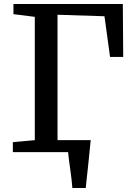

<svg xmlns="http://www.w3.org/2000/svg" viewBox="-20 -763 660 963"><path d="M218.5 -60H409.5V-37.5H218.5ZM343 180Q341.5 160 338.8 136.2Q336 112.5 332.5 87.8Q329 63 326 40.2Q323 17.5 321.5 0L276.5 -60H435Q433 -41 430.5 -16.8Q428 7.5 425.5 34Q423 60.5 420 86.8Q417 113 414.5 137Q412 161 410 180ZM44.5 0V-50L154.5 -60V-678.5L47.5 -692V-743H596L598 -477.5H532L504 -681.5L268.5 -689V-60L424 -50V0Z"/></svg>

Font: Merriweather 20pt Medium
Style: Regular
Weight: 500
Version: Version 2.100